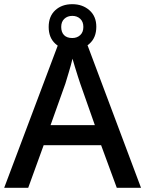

<svg xmlns="http://www.w3.org/2000/svg" viewBox="-20 -899 696 919"><path d="M539 0 464 -204H189L115 0H0L270 -717H386L655 0ZM364 -499Q360 -510 353 -532.5Q346 -555 338.5 -579Q331 -603 327 -618Q320 -588 309 -552Q298 -516 293 -499L222 -300H434ZM326 -661Q276 -661 244.5 -690Q213 -719 213 -770Q213 -821 244.5 -850Q276 -879 326 -879Q375 -879 408 -850Q441 -821 441 -771Q441 -719 408.5 -690Q376 -661 326 -661ZM326 -717Q349 -717 364 -731Q379 -745 379 -770Q379 -795 364 -809Q349 -823 326 -823Q303 -823 288 -809Q273 -795 273 -770Q273 -745 286.5 -731Q300 -717 326 -717Z"/></svg>

Font: Noto Sans Thaana Medium
Style: Regular
Weight: 500
Designer: David Williams
Foundry: Google Inc.
Version: Version 3.001; ttfautohint (v1.8.4.7-5d5b)